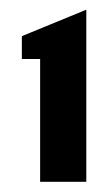

<svg xmlns="http://www.w3.org/2000/svg" viewBox="-20 -716 200 390"><path d="M61.5 -346.7V-596.2H24.4V-642.6L155.3 -696.3V-346.7Z"/></svg>

Font: Voltera
Style: Bold
Weight: 700
Designer: Bernd Montag
Version: Version 1.301